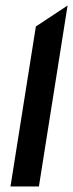

<svg xmlns="http://www.w3.org/2000/svg" viewBox="-20 -676 265 696"><path d="M121 0 225 -656 110 -580 18 0Z"/></svg>

Font: Charger Pro
Style: BlkNarObl
Weight: 900
Designer: Jasper
Foundry: Cannot Into Space Fonts
Version: Version 1.09